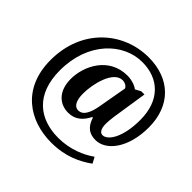

<svg xmlns="http://www.w3.org/2000/svg" viewBox="-205 -922 1271 1271"><g transform="rotate(45 431.0 -286.0)"><path d="M439 142C570 142 660 98 731 47L708 5C649 47 559 87 450 87C272 87 141 -12 141 -238C141 -502 312 -662 489 -662C640 -662 750 -567 750 -381C750 -217 692 -133 644 -133C628 -133 606 -145 606 -203C606 -215 608 -248 612 -273L650 -520H620L581 -499C564 -514 524 -529 483 -529C310 -529 232 -370 232 -248C232 -134 297 -77 378 -77C446 -77 485 -118 511 -170H517C539 -100 579 -77 634 -77C731 -77 825 -192 825 -386C825 -589 698 -714 496 -714C260 -714 49 -535 49 -242C49 21 231 142 439 142ZM414 -135C381 -135 358 -167 358 -237C358 -326 395 -485 482 -485C501 -485 523 -475 531 -457L494 -248C483 -192 463 -135 414 -135Z"/></g></svg>

Font: Noto Serif Bengali SemiCondensed ExtraBold
Style: Regular
Weight: 800
Width: 4
Designer: Juan Bruce, Universal Thirst, Indian Type Foundry and the Monotype Design Team.
Foundry: Monotype Imaging Inc.
Version: Version 2.003